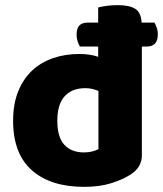

<svg xmlns="http://www.w3.org/2000/svg" viewBox="-20 -711 634 747"><path d="M532 -107Q532 -60 488 -32Q459 -13 413.5 1.5Q368 16 308 16Q177 16 104 -48.5Q31 -113 31 -241Q31 -307 51 -356Q71 -405 105.5 -437Q140 -469 187 -485Q234 -501 288 -501Q331 -501 362 -490V-530H291Q286 -538 282 -550Q278 -562 278 -576Q278 -601 289 -612Q300 -623 320 -623H362V-682Q373 -685 393.5 -688Q414 -691 438 -691Q484 -691 506.5 -676.5Q529 -662 531 -623H581Q585 -616 589.5 -604Q594 -592 594 -578Q594 -553 583 -541.5Q572 -530 552 -530H532ZM363 -357Q352 -362 339 -365Q326 -368 312 -368Q260 -368 231.5 -336.5Q203 -305 203 -241Q203 -178 230 -148Q257 -118 307 -118Q325 -118 340 -122Q355 -126 363 -131Z"/></svg>

Font: Baloo 2 ExtraBold
Style: Regular
Weight: 800
Designer: Sarang Kulkarni and Ek Type
Foundry: Ek Type
Version: Version 1.640;hotconv 1.0.111;makeotfexe 2.5.65597; ttfautoh